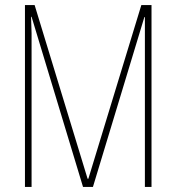

<svg xmlns="http://www.w3.org/2000/svg" viewBox="-20 -734 692 754"><path d="M306 0 104 -668H102Q104 -622 104 -604Q104 -586 104 -579V0H78V-714H116L324 -32H327L535 -714H575V0H549V-667H547L345 0Z"/></svg>

Font: Noto Sans Gujarati ExtraCondensed Thin
Style: Regular
Weight: 100
Width: 2
Designer: Jelle Bosma - Monotype Design Team, Universal Thirst
Foundry: Monotype Imaging Inc.
Version: Version 2.106; ttfautohint (v1.8.4.7-5d5b)